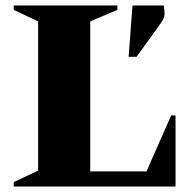

<svg xmlns="http://www.w3.org/2000/svg" viewBox="-20 -680 700 700"><path d="M30 0V-16L119 -58V-602L30 -644V-660H408V-644L309 -602V-55H514L604 -259H620V0ZM449 -473 463 -660H577Q580 -646 580 -630Q580 -614 566 -595L478 -473Z"/></svg>

Font: Spectral ExtraBold
Style: Regular
Weight: 800
Designer: Jean-Baptiste Levee
Foundry: Production Type
Version: Version 2.001